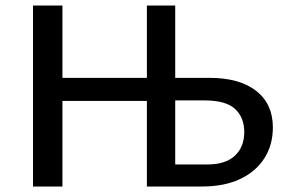

<svg xmlns="http://www.w3.org/2000/svg" viewBox="-20 -678 1055 698"><path d="M514 0V-658H617V-80H732Q800 -80 834 -112Q868 -144 868 -198Q868 -251 834.5 -282Q801 -313 723 -313H581V-395H741Q851 -395 911.5 -347.5Q972 -300 972 -215Q972 -151 941 -102.5Q910 -54 852.5 -27Q795 0 715 0ZM100 0V-658H207V0ZM134 -311V-395H588V-311Z"/></svg>

Font: Ysabeau SemiBold
Style: Regular
Weight: 600
Designer: Christian Thalmann (Catharsis Fonts)
Version: Version 2.000;gftools[0.9.27.dev2+g8671c4b]